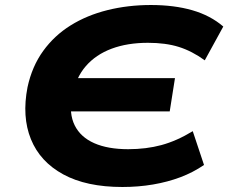

<svg xmlns="http://www.w3.org/2000/svg" viewBox="-20 -736 912 767"><path d="M469 11Q325 11 232.5 -39.5Q140 -90 103.5 -180Q67 -270 90 -388Q108 -471 152.5 -532.5Q197 -594 262 -634.5Q327 -675 409 -695.5Q491 -716 583 -716Q676 -716 748.5 -695Q821 -674 872 -630L798 -495Q747 -532 694.5 -548.5Q642 -565 571 -565Q489 -565 426 -541.5Q363 -518 323 -472Q283 -426 270 -357L253 -424H679L658 -291H226L267 -353Q255 -282 278.5 -235Q302 -188 356.5 -164Q411 -140 492 -140Q564 -140 625 -156.5Q686 -173 750 -212L795 -77Q751 -47 700.5 -28Q650 -9 591.5 1Q533 11 469 11Z"/></svg>

Font: Nunito Sans 10pt Expanded ExtraBold
Style: Italic
Weight: 800
Width: 7
Italic angle: -9°
Designer: Vernon Adams
Foundry: Vernon Adams
Version: Version 3.101;gftools[0.9.27]